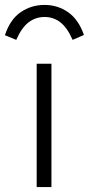

<svg xmlns="http://www.w3.org/2000/svg" viewBox="-66 -760 361 780"><path d="M83 -501H143V0H83ZM275 -618 229 -598Q207 -648 179 -669.5Q151 -691 115 -691Q79 -691 50.5 -669.5Q22 -648 0 -598L-46 -617Q-25 -681 18 -710.5Q61 -740 115 -740Q168 -740 210.5 -710.5Q253 -681 275 -618Z"/></svg>

Font: Muli Light
Style: Regular
Weight: 300
Designer: Vernon Adams
Foundry: Vernon Adams
Version: Version 2.100